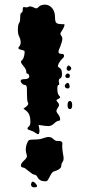

<svg xmlns="http://www.w3.org/2000/svg" viewBox="-20 -681 387 827"><path d="M157 -658Q164 -661 173 -661Q192 -661 204.5 -646Q217 -631 217 -607Q217 -588 222.5 -582.5Q228 -577 247 -577Q257 -577 258 -575.5Q259 -574 255 -564Q251 -554 243 -543Q237 -535 244 -527Q252 -518 246 -500Q240 -480 236 -472Q232 -464 232 -458Q232 -449 244 -449Q256 -449 256 -441Q256 -434 248 -428Q242 -423 233 -408Q230 -401 229.5 -398Q229 -395 230 -393.5Q231 -392 236 -389Q247 -384 247 -362Q247 -346 239 -343Q231 -340 234 -327Q237 -315 232 -315Q227 -315 227 -299Q227 -277 234 -270Q237 -267 238 -265Q239 -263 239 -261.5Q239 -260 237 -258.5Q235 -257 231 -255Q227 -253 225.5 -252Q224 -251 223.5 -249Q223 -247 224.5 -245.5Q226 -244 229 -240Q238 -230 232 -222Q223 -208 223 -203Q223 -199 228 -192Q239 -179 239 -168Q239 -161 234 -161Q225 -161 213 -149Q201 -138 189 -138Q179 -138 173 -139L146 -143L149 -128Q149 -126 149.5 -122.5Q150 -119 150 -118Q150 -103 143 -103Q141 -103 134 -108Q125 -115 112 -119Q89 -124 105 -137Q111 -142 111 -157Q111 -189 94 -203L81 -213L93 -222Q106 -232 100 -240Q96 -245 96 -282V-297Q96 -315 88 -315Q80 -315 73.5 -322.5Q67 -330 70 -335Q72 -340 84 -340Q106 -340 106 -352Q106 -355 105 -356Q103 -364 97 -364Q93 -364 93 -374Q93 -383 79 -399Q65 -415 74 -421Q81 -426 85 -445Q87 -458 85.5 -461Q84 -464 73 -466Q52 -470 63 -481Q69 -487 69 -499Q69 -511 62 -525Q57 -534 57 -553Q57 -577 64 -585Q67 -590 67 -607Q67 -624 72 -626Q78 -628 78 -640Q78 -647 80 -649.5Q82 -652 87 -650Q96 -648 104 -652Q109 -656 125 -649Q132 -645 136 -645Q141 -645 146.5 -651Q152 -657 157 -658ZM268 -391Q274 -406 285 -392Q290 -385 283 -379Q276 -373 270.5 -378Q265 -383 268 -391ZM281 -354Q281 -345 271 -345Q264 -345 262 -350.5Q260 -356 265 -361Q270 -366 275.5 -363.5Q281 -361 281 -354ZM263 -319Q276 -332 280 -311Q281 -300 272 -300Q263 -300 260 -306.5Q257 -313 263 -319ZM271 -228Q271 -246 281 -246Q291 -246 291 -228Q291 -211 281 -211Q271 -211 271 -228ZM127 71Q121 71 103.5 56Q86 41 81 41Q70 40 70 32Q70 23 83 11Q96 -1 96 -8Q96 -12 93 -22Q91 -28 91 -38Q91 -48 95 -60Q100 -74 104.5 -77Q109 -80 128 -80Q153 -80 167 -86Q180 -91 189 -91Q201 -91 210 -82Q220 -72 230 -74H234Q249 -74 249 -61Q249 -58 248 -56V-51Q248 -38 251 -20Q254 -7 254 2Q254 10 250 16Q244 24 244 33Q244 48 211 58Q205 59 195.5 77.5Q186 96 183 98Q179 100 175 100Q151 100 142 83Q136 71 127 71ZM115 108Q119 94 134 110Q148 126 127 126Q119 126 115.5 120.5Q112 115 115 108Z"/></svg>

Font: Senatorium Sm3
Style: Regular
Weight: 400
Designer: crossinguard
Version: Version 001.006